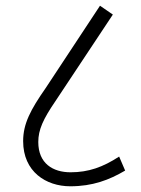

<svg xmlns="http://www.w3.org/2000/svg" viewBox="-20 -652 493 672"><path d="M226 0C304 0 362 -22 418 -55L397 -104C340 -67 290 -49 227 -49C165 -49 114 -80 114 -155C114 -198 131 -235 174 -298L375 -601L330 -632L140 -344C87 -268 61 -219 61 -158C61 -51 141 0 226 0Z"/></svg>

Font: Noto Sans Devanagari Condensed Light
Style: Regular
Weight: 300
Width: 3
Designer: Jelle Bosma - Monotype Design Team
Foundry: Monotype Imaging Inc.
Version: Version 2.004